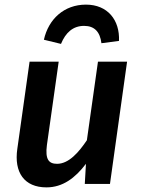

<svg xmlns="http://www.w3.org/2000/svg" viewBox="-20 -796 609 831"><path d="M244 -606C264 -655 296 -684 344 -684C389 -684 413 -658 419 -609L495 -619C499 -709 446 -776 352 -776C258 -776 190 -714 170 -624ZM181 15C251 15 305 -25 352 -87L347 0H456L530 -529H404L356 -189C321 -137 278 -87 227 -87C191 -87 175 -106 183 -168L234 -529H108L55 -152C40 -50 85 15 181 15Z"/></svg>

Font: Fira Sans Medium
Style: Italic
Weight: 500
Italic angle: -8°
Designer: bBox Type GmbH & Carrois Corporate GbR & Edenspiekermann AG
Foundry: bBox Type GmbH & Carrois Corporate GbR & Edenspiekermann AG
Version: Version 4.301;PS 004.301;hotconv 1.0.88;makeotf.lib2.5.64775